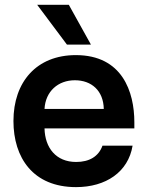

<svg xmlns="http://www.w3.org/2000/svg" viewBox="-20 -765 611 794"><path d="M294.4 8.8C418 8.8 510.3 -53.7 528.3 -162.6H403.8C387.7 -117.7 349.1 -95.2 294.9 -95.2C211.9 -95.2 166 -153.3 164.1 -233.9H535.6V-259.3C535.6 -385.3 485.8 -537.1 293.5 -537.1C130.9 -537.1 35.6 -425.8 35.6 -264.6C35.6 -112.8 116.7 8.8 294.4 8.8ZM133.8 -745.1 256.8 -580.6H356L264.6 -745.1ZM164.1 -314.5C168 -387.2 220.2 -433.1 289.6 -433.1C358.4 -433.1 407.7 -390.1 409.2 -314.5Z"/></svg>

Font: Wand UI Pro Bold
Style: Regular
Weight: 700
Designer: Andreas Faust
Version: Version 1.003;FEAKit 1.0